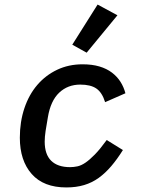

<svg xmlns="http://www.w3.org/2000/svg" viewBox="-20 -810 640 842"><path d="M360 -579 297 -614 408 -790 495 -743ZM271 12Q171 12 119 -47Q67 -106 67 -206Q67 -276 87 -335.5Q107 -395 143.5 -437.5Q180 -480 230.5 -504Q281 -528 342 -528Q384 -528 416 -518.5Q448 -509 471 -491.5Q494 -474 508.5 -451Q523 -428 530 -401L441 -362Q428 -404 403 -421.5Q378 -439 332 -439Q277 -439 239.5 -403.5Q202 -368 190 -296L180 -236Q178 -222 177 -211Q176 -200 176 -189Q176 -133 204.5 -105Q233 -77 287 -77Q303 -77 319.5 -80.5Q336 -84 354.5 -96.5Q373 -109 396 -132.5Q419 -156 448 -196L519 -152Q494 -112 468 -81.5Q442 -51 413 -30Q384 -9 349 1.5Q314 12 271 12Z"/></svg>

Font: IBM Plex Mono Medium
Style: Italic
Weight: 500
Italic angle: -9°
Monospace: yes
Designer: Mike Abbink, Paul van der Laan, Pieter van Rosmalen
Foundry: Bold Monday
Version: Version 2.3